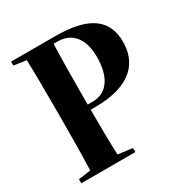

<svg xmlns="http://www.w3.org/2000/svg" viewBox="-155 -778 859 898"><g transform="rotate(-30 274.5 -328.5)"><path d="M238 -354C238 -444 239 -552 242 -630H262C343 -630 387 -573 387 -475C387 -377 349 -304 265 -304H238V-310ZM28 -636 95 -626C98 -549 98 -443 98 -354V-310C98 -219 97 -110 94 -31L28 -22V0H320V-22L242 -32C239 -101 238 -193 238 -276H261C463 -276 528 -368 528 -476C528 -591 455 -657 266 -657H28Z"/></g></svg>

Font: Source Serif 4 Display
Style: Bold
Weight: 700
Designer: Frank Grießhammer
Foundry: Adobe Systems Incorporated
Version: Version 4.004;hotconv 1.0.117;makeotfexe 2.5.65602